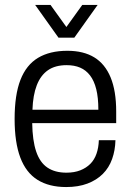

<svg xmlns="http://www.w3.org/2000/svg" viewBox="-20 -743 528 775"><path d="M247 12Q178 12 131.5 -17Q85 -46 62 -107Q39 -168 39 -263Q39 -360 62.5 -420.5Q86 -481 133.5 -509.5Q181 -538 252 -538Q317 -538 360.5 -511.5Q404 -485 426.5 -430.5Q449 -376 449 -293V-246H110Q111 -176 126 -131.5Q141 -87 171.5 -66.5Q202 -46 248 -46Q280 -46 304 -55.5Q328 -65 344.5 -81.5Q361 -98 369.5 -122.5Q378 -147 379 -177H446Q445 -136 432.5 -101Q420 -66 395 -41Q370 -16 333 -2Q296 12 247 12ZM111 -300H377Q377 -349 368.5 -383Q360 -417 343.5 -438.5Q327 -460 303.5 -470Q280 -480 249 -480Q203 -480 173.5 -459.5Q144 -439 128.5 -399Q113 -359 111 -300ZM122 -723H184L266 -609H230L312 -723H374L280 -591H216Z"/></svg>

Font: Archivo SemiCondensed Light
Style: Regular
Weight: 300
Width: 4
Designer: Hector Gatti
Foundry: Omnibus-Type
Version: Version 2.001